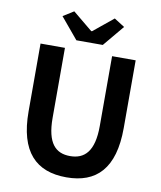

<svg xmlns="http://www.w3.org/2000/svg" viewBox="-102 -1045 953 1139"><g transform="rotate(10 374.0 -475.0)"><path d="M376 14C556 14 661 -88 661 -333V-741H519V-320C519 -166 462 -114 376 -114C289 -114 235 -166 235 -320V-741H88V-333C88 -88 194 14 376 14ZM294 -797H453L559 -924L496 -964L376 -866H371L252 -964L188 -924Z"/></g></svg>

Font: Noto Sans CJK TC
Style: Bold
Weight: 700
Designer: Ryoko NISHIZUKA 西塚涼子 (kana, bopomofo & ideographs); Paul D. Hunt (Latin, Greek & Cyrillic); Sandoll Communications 산돌커뮤니
Foundry: Adobe
Version: Version 2.004;hotconv 1.0.118;makeotfexe 2.5.65603